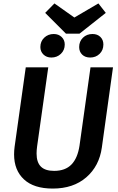

<svg xmlns="http://www.w3.org/2000/svg" viewBox="-20 -1083 688 1118"><path d="M573 -224Q558 -116 482.5 -50.5Q407 15 287 15Q177 15 119.5 -38.5Q62 -92 62 -184Q62 -206 65 -228L130 -691H261L196 -230Q193 -208 193 -189Q193 -138 218 -113Q243 -88 295 -88Q360 -88 396 -125Q432 -162 443 -235L507 -691H638ZM596 -1008 443 -887H364L243 -1008L297 -1063L413 -981L553 -1063ZM215 -809Q215 -842 237.5 -863.5Q260 -885 293 -885Q321 -885 339 -867.5Q357 -850 357 -824Q357 -791 334.5 -769.5Q312 -748 279 -748Q251 -748 233 -765.5Q215 -783 215 -809ZM441 -809Q441 -842 463 -863.5Q485 -885 519 -885Q547 -885 564.5 -868Q582 -851 582 -824Q582 -791 560 -769.5Q538 -748 505 -748Q476 -748 458.5 -765Q441 -782 441 -809Z"/></svg>

Font: FiraGO Medium
Style: Italic
Weight: 500
Italic angle: -8°
Designer: bBox Type GmbH
Foundry: bBox Type GmbH
Version: Version 1.001